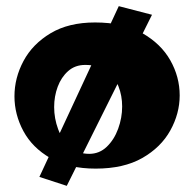

<svg xmlns="http://www.w3.org/2000/svg" viewBox="-20 -536 631 624"><path d="M197 68 108 39 366 -516 474 -488ZM291 12Q203 12 144 -22Q85 -56 56 -110Q27 -164 27 -223Q27 -283 56.5 -338Q86 -393 144.5 -428Q203 -463 289 -463Q381 -463 442 -428.5Q503 -394 533.5 -340Q564 -286 564 -226Q564 -167 533.5 -112Q503 -57 442.5 -22.5Q382 12 291 12ZM270 -36Q303 -36 327 -59Q351 -82 364 -117.5Q377 -153 377 -190Q377 -225 365 -255.5Q353 -286 326.5 -305.5Q300 -325 257 -325Q224 -325 201.5 -305Q179 -285 167.5 -254Q156 -223 156 -188Q156 -151 169 -116Q182 -81 207.5 -58.5Q233 -36 270 -36Z"/></svg>

Font: Marhey
Style: Bold
Weight: 700
Designer: Nur Syamsi & Bustanul Arifin
Foundry: Namelatype
Version: Version 1.000